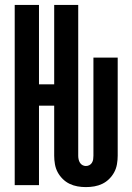

<svg xmlns="http://www.w3.org/2000/svg" viewBox="-20 -755 540 783"><path d="M330 8Q313 8 296 5Q279 2 263.5 -5.5Q248 -13 235.5 -25.5Q223 -38 215 -53Q207 -68 204 -85.5Q201 -103 201 -120V-324H139V0H40V-735H139V-411H201V-735H299V-120Q299 -113 300.5 -105.5Q302 -98 306 -91.5Q310 -85 316.5 -81.5Q323 -78 330 -78Q338 -78 344.5 -81.5Q351 -85 355 -91.5Q359 -98 360 -105.5Q361 -113 361 -120V-520H460V-120Q460 -103 457 -85.5Q454 -68 446 -53Q438 -38 425.5 -25.5Q413 -13 397.5 -5.5Q382 2 365 5Q348 8 330 8Z"/></svg>

Font: Zed Mono Semibold
Style: Regular
Weight: 600
Monospace: yes
Designer: Belleve Invis
Foundry: Belleve Invis
Version: Version 1.0.0; ttfautohint (v1.8.4)